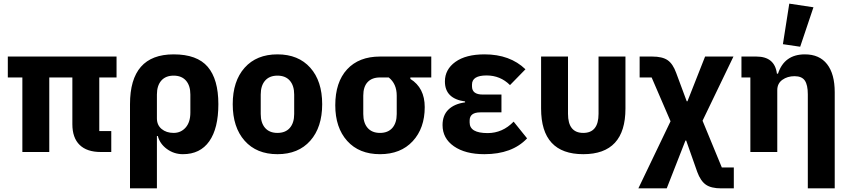

<svg xmlns="http://www.w3.org/2000/svg" viewBox="-20 -836 4674 1056"><path d="M526 -410V-115H592V0H534Q458 0 418 -39Q378 -78 378 -153V-410H251V0H103V-410H23V-525H621V-410Z M695 200V-263Q695 -537 935 -537Q1064 -537 1122.5 -468.5Q1181 -400 1181 -263Q1181 -130 1131 -59Q1081 12 986 12Q937 12 898 -16.5Q859 -45 848 -88H843V200ZM1027 -217V-316Q1027 -365 1003 -392.5Q979 -420 935 -420Q891 -420 867 -392.5Q843 -365 843 -316V-185Q843 -148 869 -126.5Q895 -105 935 -105Q975 -105 1001 -134.5Q1027 -164 1027 -217Z M1686.5 -62Q1621 12 1506 12Q1391 12 1325.5 -62Q1260 -136 1260 -263Q1260 -390 1325.5 -463.5Q1391 -537 1506 -537Q1621 -537 1686.5 -463.5Q1752 -390 1752 -263Q1752 -136 1686.5 -62ZM1598 -209V-316Q1598 -365 1574 -392.5Q1550 -420 1506 -420Q1462 -420 1438 -392.5Q1414 -365 1414 -316V-209Q1414 -160 1438 -132.5Q1462 -105 1506 -105Q1550 -105 1574 -132.5Q1598 -160 1598 -209Z M2352 -410H2237V-402Q2316 -353 2316 -247Q2316 -131 2250 -59.5Q2184 12 2070 12Q1955 12 1889.5 -61Q1824 -134 1824 -257Q1824 -384 1889 -454.5Q1954 -525 2070 -525H2352ZM2118 -410H2070Q2026 -410 2002 -384.5Q1978 -359 1978 -310V-209Q1978 -160 2002 -132.5Q2026 -105 2070 -105Q2114 -105 2138 -132.5Q2162 -160 2162 -209V-310Q2162 -375 2118 -410Z M2805 -167 2879 -75Q2797 12 2644 12Q2539 12 2476.5 -31.5Q2414 -75 2414 -148Q2414 -202 2446.5 -233.5Q2479 -265 2538 -273V-278Q2427 -293 2427 -388Q2427 -454 2484.5 -495.5Q2542 -537 2645 -537Q2785 -537 2870 -455L2785 -368Q2732 -421 2656 -421Q2576 -421 2576 -371V-361Q2576 -316 2635 -316H2738V-218H2622Q2563 -218 2563 -173V-162Q2563 -104 2662 -104Q2744 -104 2805 -167Z M3104 -525V-210Q3104 -105 3188 -105Q3272 -105 3272 -210V-525H3420V-239Q3420 12 3188 12Q2956 12 2956 -239V-525Z M3498 -525H3567Q3623 -525 3652 -505Q3681 -485 3699 -435L3757 -279H3761L3858 -525H4014L3844 -172L3950 85H4016V200H3947Q3891 200 3862 179.5Q3833 159 3815 110L3754 -63H3750L3647 200H3491L3668 -169L3564 -410H3498Z M4454 -796 4381 -579 4286 -593 4321 -816ZM4255 0H4107V-410H4058V-525H4140Q4241 -525 4253 -431H4259Q4294 -537 4407 -537Q4487 -537 4529 -483Q4571 -429 4571 -329V200H4423V-317Q4423 -369 4406.5 -393Q4390 -417 4350 -417Q4311 -417 4283 -397Q4255 -377 4255 -340Z"/></svg>

Font: Aneliza
Style: Bold
Weight: 700
Designer: Mike Abbink, Paul van der Laan, Pieter van Rosmalen
Foundry: Bold Monday
Version: Version 3.0